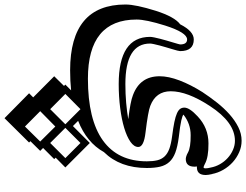

<svg xmlns="http://www.w3.org/2000/svg" viewBox="-195 -327 1081 843"><g transform="rotate(90 345.5 94.5)"><path d="M659.2 348.1 616.2 390.6 622.6 397 573.7 445.8 586.4 458.5 543.9 501.5 549.8 507.3 442.9 615.2 333.5 507.3 351.6 489.3 258.8 397 301.3 354 295.4 348.1 320.8 322.8Q279.3 327.1 232.9 327.1Q-56.2 327.1 -56.2 84Q-56.2 39.1 -28.3 -49.8Q-2 -131.8 30.8 -156.2Q61 -215.8 97.2 -215.8Q148.4 -215.8 148.4 -155.8Q148.4 -153.3 146 -143.1Q143.6 -132.8 139.6 -120.6Q136.2 -108.9 131.8 -94.5Q127.4 -80.1 123.8 -66.2Q120.1 -52.2 117.7 -40.8Q115.2 -29.3 115.2 -23.9Q115.2 84.5 293 84.5Q335.9 84.5 375.5 81.1Q415 77.6 447.3 71.8Q369.6 62.5 341.8 51.3Q258.8 20.5 258.8 -65.9Q258.8 -105 277.3 -153.6Q295.9 -202.1 328.1 -253.4Q349.6 -286.1 374 -317.1Q398.4 -348.1 425.5 -372.3Q452.6 -396.5 481.7 -411.1Q510.7 -425.8 542 -425.8Q567.9 -425.8 592 -415.3Q616.2 -404.8 636 -387Q655.8 -369.1 669.4 -345.5Q683.1 -321.8 688 -295.9H688.5L688 -297.4V-295.9L688.5 -295.4Q692.4 -278.3 692.4 -268.1Q692.4 -229.5 658.7 -229.5H654.8Q655.3 -226.6 655.5 -224.1Q655.8 -221.7 655.8 -219.2Q655.8 -180.7 622.1 -180.7Q617.7 -180.7 610.1 -182.9Q602.5 -185.1 593.3 -190.4Q571.3 -202.6 517.6 -202.1Q467.3 -202.1 427.2 -170.4Q429.7 -168 435.8 -165.8Q441.9 -163.6 453.4 -160.9Q464.8 -158.2 482.9 -155.5Q501 -152.8 526.9 -149.9Q567.9 -144.5 594 -134.8Q620.1 -125 635 -108.6Q649.9 -92.3 655.8 -68.1Q661.6 -43.9 661.6 -9.8Q661.6 107.9 591.8 178.7Q549.8 254.4 454.6 292L477.5 314.9L551.8 240.7ZM479.5 392.1 412.1 458.5 479.5 525.4 545.4 458.5ZM403.3 281.7 336.4 348.1 403.3 414.6 469.7 348.1ZM551.8 281.7 485.4 348.1 551.8 414.6 618.2 348.1ZM659.7 -290Q655.8 -311.5 644.8 -330.8Q633.8 -350.1 617.7 -364.7Q601.6 -379.4 582 -387.9Q562.5 -396.5 542 -396.5Q460.9 -396.5 389.2 -286.1Q324.7 -187.5 324.7 -114.7Q324.7 -49.3 388.7 -24.9Q412.6 -15.1 505.9 -3.9Q569.3 3.4 569.3 27.8Q569.3 46.4 546.6 62.3Q523.9 78.1 485.8 89.6Q447.8 101.1 397.7 107.4Q347.7 113.8 293 113.8Q85.9 113.8 85.9 -23.9Q85.9 -30.8 88.4 -42.7Q90.8 -54.7 94.5 -68.8Q98.1 -83 102.5 -97.9Q106.9 -112.8 110.6 -125.2Q114.3 -137.7 116.7 -146Q119.1 -154.3 119.1 -155.8Q119.1 -186.5 97.2 -186.5Q66.9 -186.5 36.1 -89.8Q9.8 -5.9 9.8 35.2Q9.8 249 269.5 249Q449.2 249 540.8 183.1Q632.3 117.2 632.3 -9.8Q632.3 -36.6 627.7 -55.7Q623 -74.7 610.8 -87.6Q598.6 -100.6 577.4 -108.4Q556.2 -116.2 522.9 -120.6Q484.4 -125.5 459.7 -130.6Q435.1 -135.7 421.1 -142.1Q407.2 -148.4 401.9 -156.2Q396.5 -164.1 396.5 -174.3Q396.5 -197.3 435.1 -232.9Q485.4 -280.3 553.7 -280.3Q614.7 -280.8 643.6 -264.6Q654.8 -258.8 658.7 -258.8Q663.1 -258.8 663.1 -268.1Q663.1 -276.9 659.7 -290Z"/></g></svg>

Font: XB Kayhan Sayeh
Style: Regular
Weight: 700
Designer: Behnam
Foundry: Irmug
Version: Version 7.300 2009